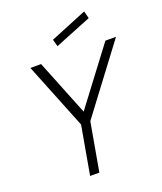

<svg xmlns="http://www.w3.org/2000/svg" viewBox="-171 -1072 996 1181"><g transform="rotate(-20 327.0 -482.0)"><path d="M535.5 -915.5 296 -819 283.5 -865.5 523 -963.5ZM654 -750 328 -316.5 272 0H211.5L267.5 -316.5L93.5 -750H163.5L309.5 -385.5L584.5 -750Z"/></g></svg>

Font: Russisch Sans Light
Style: Italic
Weight: 300
Italic angle: -10°
Designer: Michael Sharanda (font) & Cristiano Sobral (main changes)
Foundry: Michael Sharanda
Version: Version 2.00;September 8, 2020;FontCreator 13.0.0.2681 64-bi